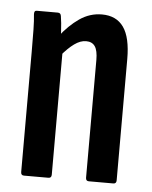

<svg xmlns="http://www.w3.org/2000/svg" viewBox="-43 -533 449 569"><g transform="rotate(5 182.0 -248.0)"><path d="M242 0Q233 0 233 -10V-360Q233 -388 224.5 -400.5Q216 -413 198 -413Q181 -413 163 -400Q145 -387 125 -363L114 -419Q141 -454 171.5 -475Q202 -496 238 -496Q281 -496 302.5 -465.5Q324 -435 324 -371V-10Q324 0 315 0ZM49 0Q40 0 40 -10V-367Q40 -406 39.5 -433.5Q39 -461 37 -478Q36 -490 44 -490H107Q116 -490 117 -480Q120 -462 121.5 -434.5Q123 -407 123 -391L131 -376V-10Q131 0 122 0Z"/></g></svg>

Font: Sofia Sans Extra Condensed SemiBold
Style: Regular
Weight: 600
Designer: Botio Nikoltchev, Ani Petrova
Foundry: lettersoup
Version: Version 4.101